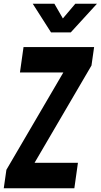

<svg xmlns="http://www.w3.org/2000/svg" viewBox="-27 -1000 535 1020"><path d="M-7 0 7 -98 309.5 -615H79L98 -750H473L459 -652L156.5 -135H387L368 0ZM244 -828 147 -980H262L307 -902L373 -980H488L349 -828Z"/></svg>

Font: Mohave
Style: Bold Italic
Weight: 700
Italic angle: -8°
Designer: Gumpita Rahayu
Foundry: Tokotype
Version: Version 2.003; ttfautohint (v1.8.3)